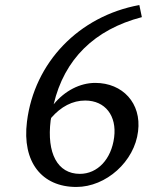

<svg xmlns="http://www.w3.org/2000/svg" viewBox="-20 -731 625 762"><path d="M87 -248C67 -88 146 11 283 11C401 11 514 -90 528 -210C542 -321 467 -402 358 -402C298 -402 237 -371 193 -317C235 -496 355 -614 543 -663L533 -711C293 -667 116 -483 87 -248ZM181 -253 183 -263C222 -308 268 -332 318 -332C398 -332 444 -271 433 -186C422 -99 367 -41 297 -41C208 -41 165 -123 181 -253Z"/></svg>

Font: TPK Tissa Web
Style: Italic
Weight: 400
Italic angle: -7°
Designer: Jacques Le Bailly, Suppakit Chalermlarp | Katatrad Co.,Ltd.
Foundry: Jacques Le Bailly, Cadson Demak Co.,Ltd.
Version: Version 5.000;Glyphs 3.1.2 (3151)